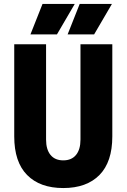

<svg xmlns="http://www.w3.org/2000/svg" viewBox="-20 -935 640 971"><path d="M300 16Q182 16 117 -50Q52 -116 52 -245V-711H213V-229Q213 -179 235.5 -151.5Q258 -124 300 -124Q342 -124 364.5 -151.5Q387 -179 387 -229V-711H548V-245Q548 -116 483 -50Q418 16 300 16ZM134 -761 195 -915H358L268 -761ZM322 -761 383 -915H546L456 -761Z"/></svg>

Font: Geist Mono ExtraBold
Style: Regular
Weight: 800
Monospace: yes
Designer: Basement.studio, Andrés Briganti, Mateo Zaragoza
Foundry: Basement.studio, Vercel, Andrés Briganti, Guido Ferreyra, Mateo Zaragoza
Version: Version 1.500; ttfautohint (v1.8.4.7-5d5b)